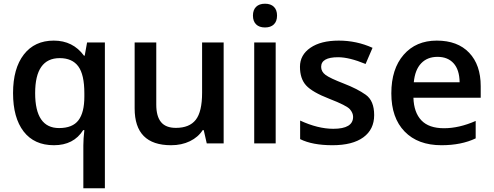

<svg xmlns="http://www.w3.org/2000/svg" viewBox="-20 -767 2640 1027"><path d="M425.8 11.2Q425.8 -24.4 431.2 -70.8H424.8Q374 9.8 268.6 9.8Q163.1 9.8 106.4 -63.7Q49.8 -137.2 49.8 -269Q49.8 -400.9 107.4 -475.3Q165 -549.8 267.6 -549.8Q370.1 -549.8 429.2 -469.2H433.1L445.8 -540H541V240.2H425.8ZM295.9 -82Q368.2 -82 399.7 -123.8Q431.2 -165.5 431.2 -250V-268.1Q431.2 -368.2 398.7 -412.1Q366.2 -456.1 299.3 -456.1Q168 -456.1 168 -269Q168 -82 295.9 -82Z M895 9.8Q700.2 9.8 700.2 -187V-540H815.9V-207Q815.9 -145 841.3 -114Q866.7 -83 920.9 -83Q993.2 -83 1027.1 -126.2Q1061 -169.4 1061 -271V-540H1176.3V0H1085.9L1069.8 -70.8H1064Q1040 -33.2 995.8 -11.7Q951.7 9.8 895 9.8Z M1349.9 -636.7Q1333 -653.3 1333 -683.6Q1333 -713.9 1349.9 -730.5Q1366.7 -747.1 1397.5 -747.1Q1428.2 -747.1 1445.1 -730.5Q1461.9 -713.9 1461.9 -683.6Q1461.9 -653.3 1445.1 -636.7Q1428.2 -620.1 1397.5 -620.1Q1366.7 -620.1 1349.9 -636.7ZM1454.6 0H1339.8V-540H1454.6Z M1585.4 -22.9V-122.1Q1680.7 -78.1 1762.7 -78.1Q1868.7 -78.1 1868.7 -142.1Q1868.7 -162.6 1851.6 -182.6Q1834.5 -202.6 1742.2 -238.3Q1650.4 -273.9 1617.4 -310.1Q1584.5 -346.2 1584.5 -409.7Q1584.5 -473.1 1640.4 -511.5Q1696.3 -549.8 1792 -549.8Q1887.7 -549.8 1972.7 -511.2L1935.5 -424.8Q1848.1 -460.9 1788.6 -460.9Q1697.8 -460.9 1697.8 -409.2Q1697.8 -383.8 1721.4 -366.2Q1745.1 -348.6 1818.4 -320.3Q1891.6 -292 1936.5 -260Q1981.4 -228 1981.4 -151.4Q1981.4 -74.7 1923.6 -32.5Q1865.7 9.8 1758.3 9.8Q1650.9 9.8 1585.4 -22.9Z M2193.4 -327.1H2438.5Q2437.5 -394 2406.2 -428.5Q2375 -462.9 2320.3 -462.9Q2265.6 -462.9 2232.7 -428.2Q2199.7 -393.6 2193.4 -327.1ZM2551.3 -306.2V-244.1H2191.4Q2193.8 -165.5 2233.9 -123.3Q2273.9 -81.1 2355 -81.1Q2436 -81.1 2524.4 -120.1V-26.9Q2447.8 9.8 2341.3 9.8Q2215.3 9.8 2144.3 -63.5Q2073.2 -136.7 2073.2 -267.6Q2073.2 -398.4 2139.2 -474.1Q2205.1 -549.8 2316.4 -549.8Q2427.7 -549.8 2489.5 -484.9Q2551.3 -419.9 2551.3 -306.2Z"/></svg>

Font: OpenSans-Semibold
Style: Regular
Weight: 600
Foundry: Ascender Corporation
Version: Version 1.10